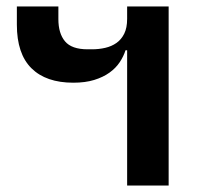

<svg xmlns="http://www.w3.org/2000/svg" viewBox="-20 -572 614 592"><path d="M372 -417H367Q361 -398 349 -380Q337 -362 317.5 -348Q298 -334 270.5 -325.5Q243 -317 206 -317Q122 -317 77 -361.5Q32 -406 32 -496V-552H160V-513Q160 -469 180.5 -444.5Q201 -420 250 -420H264Q285 -420 304.5 -424.5Q324 -429 339 -439.5Q354 -450 363 -468Q372 -486 372 -514V-552H500V0H372Z"/></svg>

Font: IBM Plex Sans Thai SmBld
Style: Regular
Weight: 600
Designer: Mike Abbink, Paul van der Laan, Pieter van Rosmalen, Ben Mitchell, Mark Frömberg
Foundry: Bold Monday
Version: Version 1.2